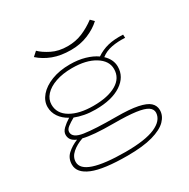

<svg xmlns="http://www.w3.org/2000/svg" viewBox="-177 -788 1104 1122"><g transform="rotate(-30 375.0 -227.5)"><path d="M342 -155Q302 -155 268 -161.5Q234 -168 206 -179Q179 -164 160 -149.5Q141 -135 141 -118Q141 -79 211 -68.5Q281 -58 422 -58Q515 -58 568 -47Q621 -36 643 -15.5Q665 5 665 35Q665 73 634.5 104Q604 135 538.5 153.5Q473 172 369 172Q208 172 134 141.5Q60 111 60 55Q60 13 88.5 -13.5Q117 -40 159 -57Q134 -68 124.5 -82Q115 -96 115 -114Q115 -135 134.5 -154Q154 -173 183 -191Q146 -211 125.5 -241.5Q105 -272 105 -308Q105 -348 134.5 -382.5Q164 -417 217.5 -438Q271 -459 342 -459Q397 -459 442 -446Q487 -433 518 -411Q555 -436 597.5 -446.5Q640 -457 699 -454L700 -432Q652 -435 610 -427Q568 -419 538 -395Q579 -356 579 -308Q579 -239 515.5 -197Q452 -155 342 -155ZM342 -180Q440 -180 496.5 -213Q553 -246 553 -307Q553 -362 495 -398Q437 -434 342 -434Q279 -434 231.5 -417.5Q184 -401 158 -372.5Q132 -344 132 -308Q132 -248 189.5 -214Q247 -180 342 -180ZM369 147Q503 147 569 118Q635 89 638 38Q639 14 616.5 -1.5Q594 -17 540 -24.5Q486 -32 394 -32Q321 -32 271.5 -36Q222 -40 190 -48Q146 -33 116.5 -7Q87 19 87 53Q87 146 369 147ZM392 -528Q323 -528 271.5 -547.5Q220 -567 182 -601L211 -627Q236 -602 281 -579.5Q326 -557 386 -557Q440 -557 485.5 -576Q531 -595 574 -627L596 -605Q561 -572 508 -550Q455 -528 392 -528Z"/></g></svg>

Font: Inconsolata ExtraExpanded ExtraLight
Style: Regular
Weight: 200
Width: 8
Monospace: yes
Designer: Raph Levien, Cyreal, Brenton Simpson
Foundry: Raph Levien, Cyreal, Google
Version: Version 3.100; ttfautohint (v1.8.4.7-5d5b)